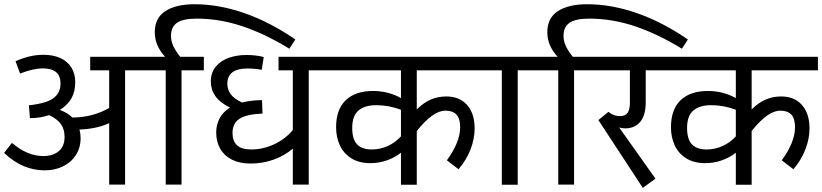

<svg xmlns="http://www.w3.org/2000/svg" viewBox="-24 -890 3961 925"><path d="M683.6 -551.3H578.6V-0.5H502V-296.9Q470.2 -281.7 431.6 -274.2Q393.1 -266.6 358.9 -266.1Q364.3 -246.1 364.3 -224.6Q364.3 -177.7 341.1 -142.3Q317.9 -106.9 278.6 -88.1Q239.3 -69.3 191.4 -69.3Q138.7 -69.3 90.3 -89.6Q42 -109.9 -4.4 -153.3L33.7 -201.7Q106.9 -138.2 184.6 -138.2Q231.4 -138.2 259.3 -161.9Q287.1 -185.5 287.1 -230.5Q287.1 -267.1 269.5 -292Q252 -316.9 212.4 -335.4Q169.9 -320.8 120.1 -320.8L115.2 -382.8Q128.9 -383.8 154.3 -388.2Q213.4 -398.4 240.5 -422.9Q267.6 -447.3 267.6 -487.8Q267.6 -560.5 182.6 -560.5Q135.7 -560.5 72.8 -535.6L50.8 -595.2Q85.9 -610.4 118.4 -618.2Q150.9 -626 185.5 -626Q231.9 -626 266.4 -610.4Q300.8 -594.7 319.6 -565.2Q338.4 -535.6 338.4 -494.1Q338.4 -448.7 320.1 -416.3Q301.8 -383.8 264.2 -360.4Q301.8 -346.7 324.7 -323.7Q424.3 -324.7 502 -370.1V-551.3H410.6V-616.2H683.6Z M799.8 -717.8Q799.8 -694.3 809.3 -671.6Q818.8 -648.9 844.2 -616.2H958V-551.3H850.6V-0.5H774.4V-551.3H669.4V-616.2H771.5Q745.1 -645.5 733.4 -674.3Q721.7 -703.1 721.7 -734.4Q721.7 -803.7 772.9 -836.7Q824.2 -869.6 913.6 -869.6Q1031.2 -869.6 1155 -826.2Q1278.8 -782.7 1398.9 -699.7L1370.1 -655.3Q1252.9 -727.1 1143.3 -763.7Q1033.7 -800.3 923.8 -800.3Q857.4 -800.3 828.6 -780Q799.8 -759.8 799.8 -717.8Z M1568.8 -551.3H1463.4V-0.5H1386.7V-173.8Q1345.7 -139.2 1293.2 -120.6Q1240.7 -102.1 1182.6 -102.1Q1130.9 -102.1 1093.8 -120.6Q1056.6 -139.2 1037.1 -173.1Q1017.6 -207 1017.6 -252Q1017.6 -287.6 1033.4 -318.8Q1049.3 -350.1 1084 -371.6Q1035.6 -395.5 1013.7 -426.8Q991.7 -458 991.7 -496.6Q991.7 -541.5 1016.6 -570.3Q1041.5 -599.1 1080.1 -612.1Q1118.7 -625 1161.6 -625Q1182.1 -625.5 1205.6 -622.8Q1229 -620.1 1246.6 -615.2L1236.8 -553.7Q1200.7 -560.1 1167 -560.1Q1071.3 -559.1 1071.3 -486.8Q1071.3 -458 1087.6 -436Q1104 -414.1 1142.1 -396Q1185.5 -407.2 1238.3 -407.7L1240.7 -342.8Q1163.1 -339.8 1129.6 -317.6Q1096.2 -295.4 1096.2 -250Q1096.2 -210.4 1117.9 -190.2Q1139.6 -169.9 1186 -169.9Q1242.2 -169.9 1295.2 -194.1Q1348.1 -218.3 1386.7 -263.2V-551.3H1317.9V-616.2H1568.8Z M1983.9 -551.3V-362.8Q2016.1 -395 2050.8 -410.2Q2085.4 -425.3 2126 -425.3Q2189.9 -425.3 2226.3 -384.3Q2262.7 -343.3 2262.7 -271Q2262.7 -222.2 2243.2 -170.9Q2223.6 -119.6 2185.1 -74.7L2128.9 -117.7Q2192.9 -205.1 2192.9 -277.3Q2192.9 -318.8 2175 -337.9Q2157.2 -356.9 2121.6 -356.9Q2062 -356.9 1983.9 -258.8V0H1907.7V-154.3Q1877.4 -130.4 1839.4 -117.2Q1801.3 -104 1760.7 -104Q1705.1 -104 1668 -127.7Q1630.9 -151.4 1613 -190.4Q1595.2 -229.5 1595.2 -276.9Q1595.2 -362.8 1641.6 -407.2Q1688 -451.7 1773.4 -451.7Q1810.1 -451.7 1844.2 -442.9Q1878.4 -434.1 1907.7 -417.5V-551.3H1553.7V-616.2H2303.2V-551.3ZM1907.7 -232.9V-361.3Q1848.6 -383.3 1789.1 -383.3Q1733.4 -383.3 1703.1 -357.7Q1672.9 -332 1672.9 -273.4Q1672.9 -219.2 1696.3 -194.6Q1719.7 -169.9 1766.6 -169.9Q1807.6 -169.9 1844 -186.5Q1880.4 -203.1 1907.7 -232.9Z M2575.2 -551.3H2470.2V0H2393.6V-551.3H2288.6V-616.2H2575.2Z M2690.9 -717.8Q2690.9 -694.3 2700.4 -671.6Q2710 -648.9 2735.4 -616.2H2849.1V-551.3H2741.7V-0.5H2665.5V-551.3H2560.5V-616.2H2662.6Q2636.2 -645.5 2624.5 -674.3Q2612.8 -703.1 2612.8 -734.4Q2612.8 -803.7 2664.1 -836.7Q2715.3 -869.6 2804.7 -869.6Q2922.4 -869.6 3046.1 -826.2Q3169.9 -782.7 3290 -699.7L3261.2 -655.3Q3144 -727.1 3034.4 -763.7Q2924.8 -800.3 2814.9 -800.3Q2748.5 -800.3 2719.7 -780Q2690.9 -759.8 2690.9 -717.8Z M2987.8 -271.5Q2972.7 -271.5 2959 -275.9L3133.8 -29.3L3072.8 15.1L2858.9 -311.5L2907.2 -351.1Q2932.1 -330.6 2962.4 -330.6Q2988.8 -330.6 2999.8 -346.7Q3010.7 -362.8 3010.7 -397V-551.3H2832V-616.2H3181.6V-551.3H3086.9V-397.9Q3086.9 -334.5 3060.3 -303Q3033.7 -271.5 2987.8 -271.5Z M3597.2 -551.3V-362.8Q3629.4 -395 3664.1 -410.2Q3698.7 -425.3 3739.3 -425.3Q3803.2 -425.3 3839.6 -384.3Q3876 -343.3 3876 -271Q3876 -222.2 3856.4 -170.9Q3836.9 -119.6 3798.3 -74.7L3742.2 -117.7Q3806.2 -205.1 3806.2 -277.3Q3806.2 -318.8 3788.3 -337.9Q3770.5 -356.9 3734.9 -356.9Q3675.3 -356.9 3597.2 -258.8V0H3521V-154.3Q3490.7 -130.4 3452.6 -117.2Q3414.6 -104 3374 -104Q3318.4 -104 3281.2 -127.7Q3244.1 -151.4 3226.3 -190.4Q3208.5 -229.5 3208.5 -276.9Q3208.5 -362.8 3254.9 -407.2Q3301.3 -451.7 3386.7 -451.7Q3423.3 -451.7 3457.5 -442.9Q3491.7 -434.1 3521 -417.5V-551.3H3167V-616.2H3916.5V-551.3ZM3521 -232.9V-361.3Q3461.9 -383.3 3402.3 -383.3Q3346.7 -383.3 3316.4 -357.7Q3286.1 -332 3286.1 -273.4Q3286.1 -219.2 3309.6 -194.6Q3333 -169.9 3379.9 -169.9Q3420.9 -169.9 3457.3 -186.5Q3493.7 -203.1 3521 -232.9Z"/></svg>

Font: Varta
Style: Regular
Weight: 400
Designer: Joana Correia, Viktoriya Grabowska, Eben Sorkin
Foundry: Sorkin Type
Version: Version 1.002; ttfautohint (v1.3) -l 8 -r 24 -G 200 -x 12 -H